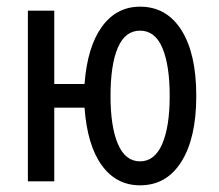

<svg xmlns="http://www.w3.org/2000/svg" viewBox="-20 -543 656 575"><path d="M399.5 12Q327.9 12 284.5 -48.4Q241.1 -108.8 233.2 -220.5H142.5V0H63.5V-511H142.5V-291.5H233.2Q241.4 -402.1 284.9 -462.6Q328.5 -523 399.5 -523Q478.9 -523 523.3 -452.8Q567.8 -382.5 567.8 -255.8Q567.8 -129.8 523.3 -58.9Q478.9 12 399.5 12ZM399.5 -59.8Q443.2 -59.8 465.8 -111.8Q488.2 -163.8 488.2 -255.8Q488.2 -347.5 466.3 -399.4Q444.4 -451.2 399.5 -451.2Q355.1 -451.2 333.1 -400.7Q311 -350.1 311 -255Q311 -163.8 333.1 -111.8Q355.1 -59.8 399.5 -59.8Z"/></svg>

Font: Overpass Mono Light
Style: Regular
Weight: 300
Monospace: yes
Designer: Delve Withrington, Dave Bailey
Foundry: Delve Fonts LLC
Version: Version 4.000